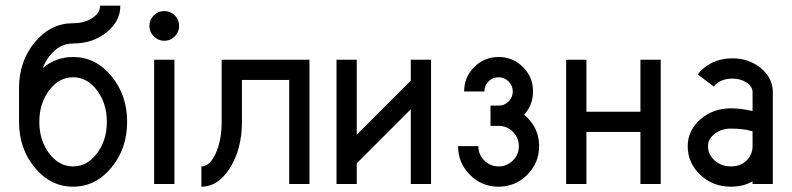

<svg xmlns="http://www.w3.org/2000/svg" viewBox="-20 -665 2862 694"><path d="M244.1 -63.5Q294.9 -63.5 330.6 -110.6Q366.2 -157.7 366.2 -224.6Q366.2 -291.5 330.6 -338.6Q294.9 -385.7 244.1 -385.7Q193.4 -385.7 157.7 -338.6Q122.1 -291.5 122.1 -224.6Q122.1 -157.7 157.7 -110.6Q193.4 -63.5 244.1 -63.5ZM244.1 9.8Q163.1 9.8 106 -58.8Q48.8 -127.4 48.8 -224.6V-346.7Q48.8 -443.8 106 -512.5Q163.1 -581.1 244.1 -581.1Q284.7 -581.1 313.2 -599.6Q341.8 -618.2 341.8 -644.5H415Q415 -587.9 365 -547.9Q314.9 -507.8 244.1 -507.8Q193.4 -507.8 157.7 -460.9Q143.1 -441.4 134.8 -419.4Q182.6 -459 244.1 -459Q325.2 -459 382.3 -390.4Q439.5 -321.8 439.5 -224.6Q439.5 -127.4 382.3 -58.8Q325.2 9.8 244.1 9.8Z M610.4 0H537.1V-449.2H610.4ZM573.7 -517.6Q551.8 -517.6 535.9 -533.4Q520 -549.3 520 -571.3Q520 -593.8 535.9 -609.4Q551.8 -625 573.7 -625Q596.2 -625 611.8 -609.4Q627.4 -593.8 627.4 -571.3Q627.4 -549.3 611.8 -533.4Q596.2 -517.6 573.7 -517.6Z M708 9.8V-63.5Q738.3 -63.5 759.8 -110.6Q781.2 -157.7 781.2 -224.6V-449.2H1098.6V0H1025.4V-376H854.5V-224.6Q854.5 -127.4 811.8 -58.8Q769 9.8 708 9.8Z M1538.1 0H1464.8V-270L1269.5 -74.7V0H1196.3V-449.2H1269.5V-178.2L1464.8 -373.5V-449.2H1538.1Z M1782.2 9.8Q1721.2 9.8 1678.5 -33.2Q1635.7 -76.2 1635.7 -136.7H1709Q1709 -106.4 1730.5 -85Q1752 -63.5 1782.2 -63.5Q1812.5 -63.5 1834 -85Q1855.5 -106.4 1855.5 -136.7Q1855.5 -167 1834 -188.5Q1812.5 -210 1782.2 -210H1752.9V-283.2H1782.2Q1803.2 -283.2 1818.4 -298.3Q1833.5 -313.5 1833.5 -334.5Q1833.5 -355.5 1818.4 -370.6Q1803.2 -385.7 1782.2 -385.7Q1760.7 -385.7 1745.8 -370.6Q1731 -355.5 1731 -334.5H1657.7Q1657.7 -386.2 1694.1 -422.6Q1730.5 -459 1782.2 -459Q1834 -459 1870.4 -422.6Q1906.7 -386.2 1906.7 -334.5Q1906.7 -285.6 1874.5 -250.5Q1928.7 -205.1 1928.7 -136.7Q1928.7 -76.2 1885.7 -33.2Q1842.8 9.8 1782.2 9.8Z M2368.2 0H2294.9V-188H2099.6V0H2026.4V-449.2H2099.6V-261.2H2294.9V-449.2H2368.2Z M2622.1 -63.5Q2657.2 -63.5 2678.7 -85Q2700.2 -106.4 2700.2 -136.7V-190.4Q2667.5 -200.2 2622.1 -200.2Q2586.9 -200.2 2563 -181.2Q2539.1 -162.1 2539.1 -136.7Q2539.1 -106.4 2563 -85Q2586.9 -63.5 2622.1 -63.5ZM2622.1 9.8Q2556.2 9.8 2511 -33.2Q2465.8 -76.2 2465.8 -136.7Q2465.8 -192.4 2511 -232.9Q2556.2 -273.4 2622.1 -273.4Q2657.2 -273.4 2700.2 -263.7V-332Q2700.2 -352.1 2678.7 -366.5Q2657.2 -380.9 2627 -380.9Q2596.7 -380.9 2575.2 -366.7Q2565.4 -359.9 2560.1 -352.1L2502 -396Q2510.7 -407.7 2523.4 -418.5Q2566.4 -454.1 2627 -454.1Q2687.5 -454.1 2730.5 -418.5Q2773.4 -382.8 2773.4 -332V0H2700.2V-9.8Q2667.5 9.8 2622.1 9.8Z"/></svg>

Font: Catrinity
Style: Regular
Weight: 400
Designer: Alexander Lange
Foundry: High-Logic / Made with FontCreator
Version: Version 2.090;May 20, 2024;FontCreator 15.0.0.2974 64-bit